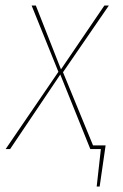

<svg xmlns="http://www.w3.org/2000/svg" viewBox="-36 -538 445 693"><path d="M191.4 -277.3 299.8 -13.2H345.2L323.7 135.3H313L328.1 0H290L181.6 -269L0.5 0H-15.6L174.8 -278.8L78.1 -518.1H93.3L184.1 -287.6L340.8 -518.1H356.9Z"/></svg>

Font: Fira Sans Compressed Hair
Style: Italic
Weight: 100
Width: 3
Italic angle: -8°
Designer: Carrois Corporate & Edenspiekermann AG
Foundry: Carrois Corporate GbR & Edenspiekermann AG
Version: Version 4.203;PS 004.203;hotconv 1.0.88;makeotf.lib2.5.64775